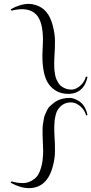

<svg xmlns="http://www.w3.org/2000/svg" viewBox="-20 -816 472 992"><path d="M202 -608Q202 -705 167 -741Q126 -783 40 -761L35 -768Q85 -796 130 -796Q146 -796 164 -790Q230 -771 252 -686Q264 -641 264 -604.5Q264 -568 262 -538Q261 -520 260.5 -510Q260 -500 260 -483Q260 -466 261 -455.5Q262 -445 264.5 -431Q267 -417 271 -407.5Q275 -398 281 -388Q287 -378 296 -371Q305 -364 318.5 -358.5Q332 -353 349 -353Q366 -353 384 -365Q415 -386 424 -421L432 -418Q425 -385 408 -364Q381 -331 333 -331Q269 -331 232 -381Q199 -427 199 -529ZM35 128 40 121Q68 130 98.5 130Q129 130 157 109Q176 95 186.5 67Q197 39 200 11.5Q203 -16 203 -37Q203 -58 201 -92Q200 -115 200 -119Q200 -123 200 -144Q200 -165 201.5 -171.5Q203 -178 205.5 -196Q208 -214 212 -222Q216 -230 222 -244Q228 -258 236.5 -266Q245 -274 256 -283Q290 -310 339 -310Q355 -310 370 -303Q419 -284 432 -222L425 -219Q416 -254 384 -275Q366 -287 346 -287Q303 -287 278 -248Q272 -239 268 -223.5Q264 -208 262.5 -197Q261 -186 260.5 -166.5Q260 -147 260.5 -136.5Q261 -126 262 -105Q263 -84 263.5 -74.5Q264 -65 264 -33Q264 -1 254 39Q225 156 129 156Q86 156 35 128Z"/></svg>

Font: Cinzel Decorative
Style: Regular
Weight: 400
Designer: Natanael Gama
Version: Version 1.002;PS 001.002;hotconv 1.0.56;makeotf.lib2.0.21325